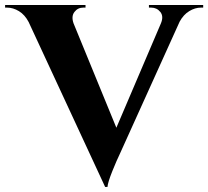

<svg xmlns="http://www.w3.org/2000/svg" viewBox="-48 -720 824 760"><path d="M541.5 -700.2H756.3V-689.9H747.6Q724.1 -689.9 701.2 -676Q678.2 -662.1 663.1 -634.3L426.3 -110.8Q414.6 -86.9 396.7 -42.7Q378.9 1.5 377.4 20H368.2L65.4 -632.8Q50.3 -661.6 27.1 -675.8Q3.9 -689.9 -20 -689.9H-27.8V-700.2H290.5V-689.9H281.7Q259.8 -689.9 246.6 -672.6Q233.4 -655.3 243.2 -627.4L412.6 -214.4L588.9 -627.4Q600.6 -655.3 586.7 -672.6Q572.8 -689.9 550.3 -689.9H541.5Z"/></svg>

Font: Cinzel Bold
Style: Regular
Weight: 700
Designer: Natanael Gama
Version: Version 1.001;PS 001.001;hotconv 1.0.56;makeotf.lib2.0.21325